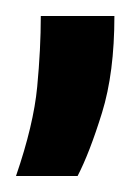

<svg xmlns="http://www.w3.org/2000/svg" viewBox="-33 -95 168 240"><path d="M-13 125Q9 61 13.5 13.5Q18 -34 18 -75H110Q110 -4 94.5 46Q79 96 64 125Z"/></svg>

Font: Bricolage Grotesque 96pt Condensed Medium
Style: Regular
Weight: 500
Width: 3
Designer: Mathieu Triay
Foundry: Atelier Triay
Version: Version 1.001; ttfautohint (v1.8.4.7-5d5b);gftools[0.9.33.de